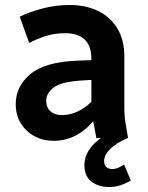

<svg xmlns="http://www.w3.org/2000/svg" viewBox="-20 -553 592 769"><path d="M43 -136Q43 -207 101.5 -256Q160 -305 290 -310L346 -312V-317Q346 -420 240 -420Q199 -420 163 -408.5Q127 -397 97 -381L59 -486Q97 -505 150 -519Q203 -533 259 -533Q323 -533 372 -509.5Q421 -486 449.5 -440Q478 -394 478 -326V-124Q478 -103 479.5 -86Q481 -69 485 -47L493 0H366L353 -68Q326 -33 284.5 -11Q243 11 194 11Q153 11 119 -7Q85 -25 64 -58Q43 -91 43 -136ZM165 -150Q165 -122 182.5 -107Q200 -92 227 -92Q260 -92 290 -106Q320 -120 346 -145V-233L298 -230Q221 -224 193 -201Q165 -178 165 -150ZM318 110Q318 76 336 48.5Q354 21 384 0H491Q442 22 419.5 45.5Q397 69 397 93Q397 107 405.5 115.5Q414 124 428 124Q443 124 454.5 118.5Q466 113 477 106L504 170Q486 181 464.5 188.5Q443 196 417 196Q373 196 345.5 173.5Q318 151 318 110Z"/></svg>

Font: Radio Canada SemiBold
Style: Regular
Weight: 600
Designer: Charles Daoud, Etienne Aubert Bonn, Alexandre Saumier Demers, Jacques Le Bailly
Foundry: Radio-Canada
Version: Version 2.104; ttfautohint (v1.8.4.7-5d5b);gftools[0.9.28.de